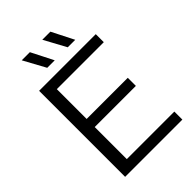

<svg xmlns="http://www.w3.org/2000/svg" viewBox="-271 -1057 1168 1168"><g transform="rotate(-45 313.0 -473.0)"><path d="M90.5 0V-740H578V-671H174V-414.5H528V-345H174V-69H583V0ZM401 -804 324 -946H393.5L465.5 -804ZM224.5 -804 147 -946H217L289 -804Z"/></g></svg>

Font: Encode Sans SmExp
Style: Regular
Weight: 400
Width: 6
Designer: Multiple Designers
Foundry: Impallari Type
Version: Version 3.002; ttfautohint (v1.8.3) -l 8 -r 50 -G 200 -x 14 